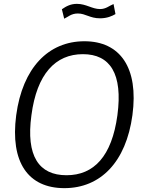

<svg xmlns="http://www.w3.org/2000/svg" viewBox="-20 -966 741 996"><path d="M314 10C501 10 634 -125 667 -369C700 -615 603 -752 418 -752C231 -752 97 -614 64 -368C32 -124 126 10 314 10ZM569 -945C546 -936 530 -919 499 -919C458 -919 427 -946 379 -946C347 -946 324 -934 301 -918L313 -869C333 -878 349 -896 384 -896C424 -896 446 -871 499 -871C536 -871 562 -883 579 -893ZM325 -57C182 -57 114 -156 143 -368C171 -583 268 -685 410 -685C551 -685 618 -584 589 -368C560 -155 467 -57 325 -57Z"/></svg>

Font: Cheyenne Sans Light
Style: Italic
Weight: 300
Italic angle: -8.13011°
Designer: The Public Sans project authors (U.S. Web Design System), Libre Franklin designed by Pablo Impallari and Rodrigo Fuenzal
Foundry: The Cheyenne Sans Project Authors
Version: Version 2.007